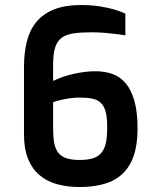

<svg xmlns="http://www.w3.org/2000/svg" viewBox="-20 -731 620 766"><path d="M75.7 -463.9Q75.7 -520 87.2 -565.7Q98.6 -611.3 125.2 -643.6Q151.9 -675.8 195.6 -693.4Q239.3 -710.9 303.7 -710.9Q345.7 -710.9 378.2 -705.6Q410.6 -700.2 433.6 -693.8Q460.4 -686 480 -676.8V-589.8Q460.9 -593.3 439 -595.7Q420.4 -598.1 396.2 -600.1Q372.1 -602.1 345.7 -602.1Q303.2 -602.1 273.9 -597.9Q244.6 -593.8 226.3 -580.3Q208 -566.9 200 -541.3Q191.9 -515.6 191.9 -473.1V-408.2Q211.9 -418 233.9 -425.3Q255.9 -432.6 277.8 -437.3Q299.8 -441.9 320.8 -444.3Q341.8 -446.8 360.8 -446.8Q398.4 -446.8 429.4 -435.5Q460.4 -424.3 482.4 -397.7Q504.4 -371.1 516.6 -327.1Q528.8 -283.2 528.8 -217.8Q528.8 -153.8 513.4 -109.4Q498 -64.9 468.5 -37.4Q439 -9.8 396 2.7Q353 15.1 297.9 15.1Q247.1 15.1 206.1 3.4Q165 -8.3 136 -33.7Q106.9 -59.1 91.3 -98.9Q75.7 -138.7 75.7 -194.8ZM191.9 -219.2Q191.9 -186 196 -162.1Q200.2 -138.2 211.7 -122.8Q223.1 -107.4 243.9 -100.1Q264.6 -92.8 297.9 -92.8Q330.6 -92.8 351.8 -99.9Q373 -106.9 385.5 -122.6Q397.9 -138.2 402.8 -162.6Q407.7 -187 407.7 -222.2Q407.7 -260.3 401.9 -283.7Q396 -307.1 382.8 -320.1Q369.6 -333 348.6 -337.4Q327.6 -341.8 297.9 -341.8Q277.3 -341.8 258.1 -338.9Q238.8 -335.9 223.9 -332.5Q209 -329.1 200.2 -326.2Q191.4 -323.2 191.9 -323.2Z"/></svg>

Font: Doppio One
Style: Regular
Weight: 400
Designer: Szymon Celej
Foundry: Szymon Celej
Version: Version 1.002